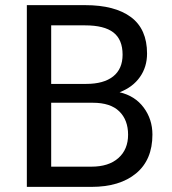

<svg xmlns="http://www.w3.org/2000/svg" viewBox="-20 -731 674 751"><path d="M85 -710.9H313Q429.2 -710.9 492.2 -664.1Q555.2 -617.2 555.2 -521.5Q555.2 -469.2 527.3 -429.7Q499.5 -390.1 447.8 -370.1Q508.3 -356 542.2 -310.1Q576.2 -264.2 576.2 -204.6Q576.2 -106 512.5 -53Q448.7 0 337.4 0H85ZM180.2 -329.1V-79.1H337.4Q405.3 -79.1 443.1 -112.8Q481 -146.5 481 -204.1Q481 -261.7 446.5 -295.4Q412.1 -329.1 342.8 -329.1ZM180.2 -402.8H316.9Q385.7 -402.8 422.6 -432.1Q459.5 -461.4 459.5 -517.1Q459.5 -576.2 423.6 -604Q387.7 -631.8 313 -631.8H180.2Z"/></svg>

Font: Bert Sans Medium
Style: Regular
Weight: 500
Designer: Christian Robertson, Adam Twardoch, & Cristiano Sobral
Foundry: Google
Version: Version 12.135;January 10, 2020;FontCreator 12.0.0.2547 64-b